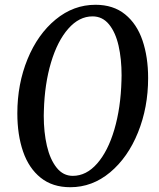

<svg xmlns="http://www.w3.org/2000/svg" viewBox="-20 -773 665 803"><path d="M52.5 -299Q52.5 -421.5 95.2 -525.8Q138 -630 212.8 -691.5Q287.5 -753 379.5 -753Q454 -753 503.2 -713Q552.5 -673 576 -603.8Q599.5 -534.5 599.5 -446.5Q599.5 -324 557.2 -219.2Q515 -114.5 440.5 -52.2Q366 10 274 10Q199.5 10 150 -29.8Q100.5 -69.5 76.5 -139.2Q52.5 -209 52.5 -299ZM488 -435.5 488.5 -457.5Q488.5 -526.5 475.8 -582.2Q463 -638 435.8 -671.2Q408.5 -704.5 367 -704.5Q311 -704.5 265.8 -653.2Q220.5 -602 193.5 -512Q166.5 -422 163.5 -309.5L163 -289Q163 -220 176.2 -163Q189.5 -106 216.8 -71.8Q244 -37.5 284.5 -37.5Q341 -37.5 386.2 -89Q431.5 -140.5 458.2 -231.2Q485 -322 488 -435.5Z"/></svg>

Font: Merriweather Text
Style: Italic
Weight: 400
Italic angle: -7.8°
Designer: Eben Sorkin
Foundry: Eben Sorkin
Version: Version 2.100